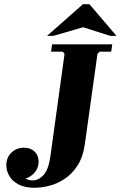

<svg xmlns="http://www.w3.org/2000/svg" viewBox="-20 -880 572 910"><path d="M144 10Q98 10 68.5 -5.5Q39 -21 24.5 -45.5Q10 -70 10 -96Q10 -134 34.5 -157Q59 -180 93 -180Q125 -180 144 -161.5Q163 -143 163 -115Q163 -78 136 -54Q109 -30 76 -30Q61 -30 53.5 -42Q46 -54 43.5 -69.5Q41 -85 43 -97H65Q64 -96 66.5 -84.5Q69 -73 76.5 -59.5Q84 -46 98 -35.5Q112 -25 134 -25Q163 -25 186.5 -50.5Q210 -76 219 -140L286 -625H442L382 -196Q373 -134 346.5 -94Q320 -54 284.5 -31Q249 -8 211.5 1Q174 10 144 10ZM227 -670H512L507 -635H452L442 -625H286L277 -635H222ZM502 -710 374 -751 233 -710H203L373 -860H404L532 -710Z"/></svg>

Font: Brygada 1918
Style: Italic
Weight: 400
Italic angle: -8°
Designer: Mateusz Machalski | Borys Kosmynka | Przemek Hoffer
Foundry: NIEPODLEGLA 2018
Version: Version 3.006